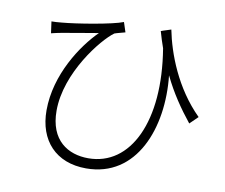

<svg xmlns="http://www.w3.org/2000/svg" viewBox="-81 -819 1107 945"><g transform="rotate(10 472.5 -346.0)"><path d="M113 -656 121 -598C140 -603 157 -606 172 -609C213 -617 298 -630 353 -640C273 -561 165 -400 165 -221C165 -71 254 27 406 27C658 27 757 -236 729 -495C769 -412 816 -344 868 -279L908 -318C784 -441 724 -603 701 -719L651 -703C659 -674 668 -647 677 -621C736 -264 618 -24 408 -24C307 -24 214 -79 214 -228C214 -418 368 -608 428 -651C441 -656 468 -662 481 -666L465 -715C413 -694 236 -665 163 -659C145 -657 126 -656 113 -656Z"/></g></svg>

Font: GenEiGothic-pro-Light
Style: Regular
Weight: 300
Designer: Ryoko NISHIZUKA (kana & ideographs); Paul D. Hunt (Latin, Greek & Cyrillic); Wenlong ZHANG (bopomofo); Sandoll Communica
Foundry: Adobe Systems Incorporated; o_tamon
Version: Version 1.000.140830